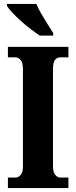

<svg xmlns="http://www.w3.org/2000/svg" viewBox="-20 -951 384 971"><path d="M20 0V-53H59Q72 -53 84 -65.5Q96 -78 96 -109V-601Q96 -635 84 -648Q72 -661 59 -661H20V-714H326V-661H285Q268 -661 258 -648Q248 -635 248 -600V-110Q248 -80 259.5 -66.5Q271 -53 285 -53H326V0ZM181 -771Q160 -785 134.5 -804.5Q109 -824 84.5 -846Q60 -868 41.5 -888Q23 -908 15 -921V-931H164Q173 -909 188.5 -882Q204 -855 220.5 -829Q237 -803 249 -784V-771Z"/></svg>

Font: Noto Serif Khmer ExtraCondensed ExtraBold
Style: Regular
Weight: 800
Width: 2
Designer: Danh Hong and the Monotype Design Team
Foundry: Monotype Imaging Inc.
Version: Version 2.004; ttfautohint (v1.8.4.7-5d5b)